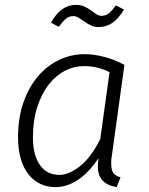

<svg xmlns="http://www.w3.org/2000/svg" viewBox="-20 -756 611 787"><path d="M458 11Q381 -2 381 -73Q381 -88 384 -108Q344 -48 299 -18.5Q254 11 207 11Q174 11 146 -2Q118 -15 97.5 -40.5Q77 -66 65.5 -104Q54 -142 54 -193Q54 -273 76 -336Q98 -399 135.5 -443Q173 -487 222.5 -510.5Q272 -534 327 -534Q365 -534 408.5 -522.5Q452 -511 490 -490L438 -114Q436 -106 436 -98V-84Q436 -58 445 -46.5Q454 -35 474 -29ZM223 -39Q262 -39 307.5 -74.5Q353 -110 391 -186L429 -460Q382 -485 324 -485Q283 -485 245.5 -465.5Q208 -446 179 -408.5Q150 -371 132.5 -316.5Q115 -262 115 -193Q115 -152 123.5 -123Q132 -94 147 -75Q162 -56 181.5 -47.5Q201 -39 223 -39ZM385 -645Q367 -645 352.5 -652Q338 -659 326 -667.5Q314 -676 303 -683Q292 -690 281 -690Q263 -690 249.5 -678.5Q236 -667 221 -646L189 -663Q229 -736 291 -736Q312 -736 326.5 -729Q341 -722 353 -713.5Q365 -705 375 -698Q385 -691 396 -691Q413 -691 426.5 -702Q440 -713 455 -734L488 -717Q447 -645 385 -645Z"/></svg>

Font: Glekhifnjqigglhiwekvrgaqftz
Style: Regular
Weight: 300
Italic angle: -8°
Designer: Carrois Corporate & Edenspiekermann
Foundry: Carrois Corporate GbR & Edenspiekermann AG
Version: Version 2.001